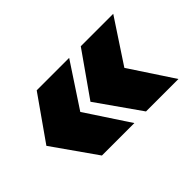

<svg xmlns="http://www.w3.org/2000/svg" viewBox="-68 -719 841 841"><g transform="rotate(-45 353.0 -298.0)"><path d="M318 -298 460 -500H661L528 -298ZM460 -96 318 -298H528L661 -96ZM45 -298 187 -500H388L255 -298ZM187 -96 45 -298H255L388 -96Z"/></g></svg>

Font: Figtree Black
Style: Regular
Weight: 900
Designer: Erik Kennedy
Foundry: Erik Kennedy
Version: Version 2.001;gftools[0.9.30]